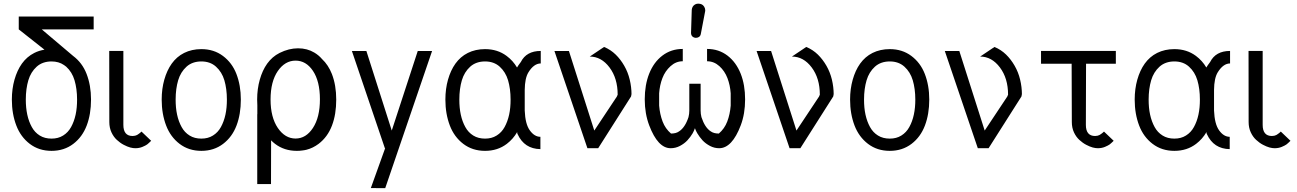

<svg xmlns="http://www.w3.org/2000/svg" viewBox="-20 -799 6989 1035"><path d="M119.1 -262.2C119.1 -301.8 124 -336.4 132.8 -366.2C141.6 -396 156.7 -420.4 177.7 -439.5C198.7 -458.5 226.1 -467.8 257.8 -467.8C283.7 -467.8 306.2 -461.4 325.2 -448.2L336.9 -439.5C357.9 -420.4 373 -396 381.8 -366.2C390.6 -336.4 395.5 -301.8 395.5 -262.2C395.5 -232.9 393.1 -206.1 387.7 -181.2C382.3 -156.2 374 -133.8 363.3 -114.3C352.5 -94.7 338.4 -79.6 320.3 -68.4C302.2 -57.1 281.7 -51.8 257.8 -51.8C233.9 -51.8 212.4 -57.1 194.3 -68.4C176.3 -79.6 162.1 -94.7 151.4 -114.3C140.6 -133.8 132.3 -156.2 127 -181.2C121.6 -206.1 119.1 -232.9 119.1 -262.2ZM43.9 -262.2C43.9 -210 52.2 -163.6 67.9 -122.6C83.5 -81.5 107.9 -48.3 140.6 -23.4C173.3 1.5 212.4 14.2 257.8 14.2C303.2 14.2 342.3 1.5 375 -23.4C407.7 -48.3 431.6 -81.1 447.3 -122.1C462.9 -163.1 470.7 -210 470.7 -262.2C470.7 -314 462.4 -359.9 446.8 -400.4C431.2 -440.9 406.7 -473.1 374 -497.6L205.1 -640.6H484.9V-710H81.1V-640.6L219.7 -531.2C200.2 -527.8 182.1 -522.5 165 -513.7C137.7 -500 115.7 -480.5 98.1 -456.1C80.6 -431.6 67.4 -402.3 58.1 -369.6C48.8 -336.9 43.9 -300.8 43.9 -262.2Z M568.8 -524.4 569.3 -141.1C569.3 -120.6 573.2 -101.6 581.1 -85C588.9 -68.4 598.6 -55.2 609.9 -44.9C621.1 -34.7 633.3 -25.4 646.5 -18.6C659.7 -11.7 671.4 -6.8 682.1 -3.9C692.9 -1 702.1 0 710 0C723.6 0 736.3 -2.4 748 -7.3C759.8 -12.2 768.1 -16.6 773.4 -20.5C778.8 -24.4 785.6 -31.2 794.9 -40L742.7 -89.8L735.4 -83L727.5 -77.1L718.8 -71.3L708 -67.4L694.8 -65.9C661.6 -65.9 645 -85.9 645 -126V-524.4Z M851.6 -262.2C851.6 -210 859.9 -163.6 875.5 -122.6C891.1 -81.5 915.5 -48.3 948.2 -23.4C981 1.5 1020 14.2 1065.4 14.2C1110.8 14.2 1149.9 1.5 1182.6 -23.4C1215.3 -48.3 1239.3 -81.1 1254.9 -122.1C1270.5 -163.1 1278.3 -210 1278.3 -262.2C1278.3 -314 1270 -359.9 1254.4 -400.4C1238.8 -440.9 1214.4 -473.1 1181.6 -497.6C1148.9 -522 1110.4 -534.2 1065.4 -534.2C1031.2 -534.2 1000 -527.3 972.7 -513.7C945.3 -500 923.3 -480.5 905.8 -456.1C888.2 -431.6 875 -402.3 865.7 -369.6C856.4 -336.9 851.6 -300.8 851.6 -262.2ZM926.8 -262.2C926.8 -301.8 931.6 -336.4 940.4 -366.2C949.2 -396 964.4 -420.4 985.4 -439.5C1006.3 -458.5 1033.7 -467.8 1065.4 -467.8C1097.2 -467.8 1123.5 -458.5 1144.5 -439.5C1165.5 -420.4 1180.7 -396 1189.5 -366.2C1198.2 -336.4 1203.1 -301.8 1203.1 -262.2C1203.1 -232.9 1200.7 -206.1 1195.3 -181.2C1189.9 -156.2 1181.6 -133.8 1170.9 -114.3C1160.2 -94.7 1146 -79.6 1127.9 -68.4C1109.9 -57.1 1089.4 -51.8 1065.4 -51.8C1041.5 -51.8 1020 -57.1 1002 -68.4C983.9 -79.6 969.7 -94.7 959 -114.3C948.2 -133.8 939.9 -156.2 934.6 -181.2C929.2 -206.1 926.8 -232.9 926.8 -262.2Z M1704.6 -263.7C1704.6 -198.7 1691.9 -147.5 1667 -109.4C1642.1 -71.3 1610.8 -52.2 1573.2 -52.2C1535.6 -52.2 1503.4 -71.3 1477.5 -109.4C1451.7 -147.5 1438.5 -198.2 1438.5 -262.7C1438.5 -327.6 1451.7 -378.4 1477.5 -416C1503.4 -453.6 1535.6 -472.2 1573.2 -472.2C1610.8 -472.2 1642.1 -454.1 1667 -417C1691.9 -379.9 1704.6 -328.6 1704.6 -263.7ZM1366.2 -262.2C1366.2 -252 1366.7 -241.7 1367.2 -231.9V-184.6L1366.7 -182.1V193.4H1440.9L1441.4 -42.5C1448.2 -35.6 1455.1 -29.3 1462.9 -23.4C1495.6 1.5 1534.7 14.2 1580.1 14.2C1590.3 14.2 1599.6 13.7 1609.4 12.2C1617.2 11.2 1624.5 10.3 1631.8 8.3C1655.8 2.4 1677.7 -8.8 1697.3 -23.4C1730 -48.3 1753.9 -81.1 1769.5 -122.1C1785.2 -163.1 1792.5 -210 1792.5 -262.2C1792.5 -314 1784.7 -359.9 1769 -400.4C1756.3 -432.6 1738.8 -459.5 1715.3 -481.4C1703.6 -495.1 1689.9 -506.3 1674.3 -515.6C1648.9 -530.8 1619.6 -538.6 1586.9 -538.6C1553.7 -538.6 1520.5 -530.3 1487.3 -513.7C1460 -500 1438 -480.5 1420.4 -456.1C1402.8 -431.6 1389.6 -402.3 1380.4 -369.6C1371.1 -336.9 1366.2 -300.8 1366.2 -262.2Z M2056.2 0 1979 214.8 2056.6 215.3 2309.1 -523.9H2231.9L2091.8 -95.2L1955.1 -523.9H1877L2054.7 0Z M2456.1 -262.2C2456.1 -301.8 2460.9 -336.4 2469.7 -366.2C2478.5 -396 2493.7 -420.4 2514.6 -439.5C2535.6 -458.5 2563 -467.8 2594.7 -467.8C2626.5 -467.8 2652.8 -458.5 2673.8 -439.5C2694.8 -420.4 2710 -396 2718.8 -366.2C2727.5 -336.4 2732.4 -301.8 2732.4 -262.2C2732.4 -232.9 2730 -206.1 2724.6 -181.2C2719.2 -156.2 2710.9 -133.8 2700.2 -114.3C2689.5 -94.7 2675.3 -79.6 2657.2 -68.4C2639.2 -57.1 2618.7 -51.8 2594.7 -51.8C2570.8 -51.8 2549.3 -57.1 2531.2 -68.4C2513.2 -79.6 2499 -94.7 2488.3 -114.3C2477.5 -133.8 2469.2 -156.2 2463.9 -181.2C2458.5 -206.1 2456.1 -232.9 2456.1 -262.2ZM2893.1 4.9V-61.5C2872.1 -61.5 2853 -72.8 2836.4 -95.7C2819.3 -119.1 2810.5 -154.8 2808.6 -203.1V-314.5C2809.1 -356 2815.4 -387.7 2828.6 -409.2C2848.1 -440.9 2870.6 -457 2895 -457V-524.4C2843.3 -524.4 2807.6 -504.4 2787.6 -464.8C2777.3 -451.2 2770.5 -441.4 2767.1 -435.1C2752.4 -460 2733.9 -480.5 2710.9 -497.6C2678.2 -522 2639.6 -534.2 2594.7 -534.2C2560.5 -534.2 2529.3 -527.3 2502 -513.7C2474.6 -500 2452.6 -480.5 2435.1 -456.1C2417.5 -431.6 2404.3 -402.3 2395 -369.6C2385.7 -336.9 2380.9 -300.8 2380.9 -262.2C2380.9 -210 2389.2 -163.6 2404.8 -122.6C2420.4 -81.5 2444.8 -48.3 2477.5 -23.4C2510.3 1.5 2549.3 14.2 2594.7 14.2C2640.1 14.2 2679.2 1.5 2711.9 -23.4C2734.9 -41 2753.4 -62 2768.1 -87.4V-81.1C2768.1 -81.1 2768.6 -79.1 2770 -76.2C2794.4 -22.9 2835.4 3.9 2893.1 4.9Z M3146.5 0H3204.6L3381.3 -278.3C3382.8 -280.3 3383.3 -283.7 3382.8 -288.6H3384.3C3384.3 -316.4 3380.9 -343.8 3374.5 -370.1C3368.2 -396.5 3358.4 -421.4 3345.2 -444.3C3332 -467.3 3316.4 -487.8 3298.8 -504.9C3281.2 -522 3260.3 -536.1 3236.3 -545.9L3159.2 -494.1C3200.7 -494.1 3236.3 -474.6 3265.6 -435.5C3294.9 -396.5 3309.6 -347.7 3309.6 -288.6L3305.2 -278.3L3183.6 -95.2L3046.9 -523.9H2968.8Z M3705.1 -621.1C3705.1 -616.2 3706.1 -612.3 3708 -608.4L3710.9 -604C3715.3 -599.1 3721.2 -596.2 3728.5 -595.2H3731.4C3736.8 -595.2 3741.7 -596.2 3746.6 -599.1C3752.9 -602.5 3756.3 -608.4 3757.8 -615.7L3781.2 -738.3C3781.2 -739.7 3781.7 -741.7 3781.7 -743.2C3781.7 -750.5 3779.8 -756.3 3776.4 -762.2C3775.4 -763.7 3774.4 -765.1 3772.9 -767.1C3767.6 -773.9 3759.8 -777.8 3750 -778.8C3747.6 -779.3 3745.6 -779.3 3743.2 -779.3C3737.3 -779.3 3731.9 -777.8 3726.6 -774.9C3716.3 -769 3710.4 -759.3 3709 -746.1ZM3726.1 -107.9C3729 -99.1 3733.4 -89.8 3738.8 -80.6C3746.6 -67.4 3755.9 -54.7 3767.1 -42.5C3778.3 -30.3 3792 -20.5 3807.6 -12.2C3823.2 -3.9 3839.8 0 3856.9 0C3902.8 0 3941.9 -41 3973.1 -123.5C3988.8 -165 3996.6 -211.4 3996.6 -263.2C3996.6 -314.9 3988.8 -361.3 3972.7 -401.9C3956.5 -442.4 3933.1 -475.1 3901.9 -499C3870.6 -522.9 3834 -535.2 3791.5 -535.2V-468.8C3816.4 -468.8 3838.4 -460 3857.9 -442.4C3877.4 -424.8 3891.6 -403.3 3901.4 -377.9C3911.1 -352.5 3917 -324.7 3918.9 -295.9V-230C3916.5 -198.7 3910.2 -169.9 3900.4 -144C3890.6 -118.2 3875.5 -96.7 3855 -79.1C3836.4 -79.1 3822.3 -83 3811.5 -90.8C3790 -104.5 3773.4 -130.4 3761.2 -167.5C3758.3 -179.2 3756.8 -190.9 3756.8 -203.1V-347.7H3695.8V-203.1C3695.8 -190.9 3694.3 -179.2 3691.4 -167.5C3679.2 -130.4 3662.1 -104.5 3640.6 -90.8C3629.9 -83 3615.7 -79.1 3597.2 -79.1C3576.7 -96.7 3561.5 -118.2 3551.8 -144C3542 -169.9 3535.6 -198.7 3533.2 -230V-295.9C3535.2 -324.7 3541 -352.5 3550.8 -377.9C3560.5 -403.3 3575.2 -424.8 3594.7 -442.4C3614.3 -460 3635.7 -468.8 3660.6 -468.8V-535.2C3618.2 -535.2 3581.5 -522.9 3550.3 -499C3519 -475.1 3495.6 -442.4 3479.5 -401.9C3463.4 -361.3 3455.6 -314.9 3455.6 -263.2C3455.6 -211.4 3463.9 -165 3479.5 -123.5C3510.7 -41 3549.3 0 3595.2 0C3612.3 0 3629.4 -3.9 3645 -12.2C3660.6 -20.5 3674.3 -30.3 3685.5 -42.5C3696.8 -54.7 3706.1 -67.4 3713.9 -80.6C3719.2 -89.8 3723.1 -99.1 3726.1 -107.9Z M4236.3 0H4294.4L4471.2 -278.3C4472.7 -280.3 4473.1 -283.7 4472.7 -288.6H4474.1C4474.1 -316.4 4470.7 -343.8 4464.4 -370.1C4458 -396.5 4448.2 -421.4 4435.1 -444.3C4421.9 -467.3 4406.2 -487.8 4388.7 -504.9C4371.1 -522 4350.1 -536.1 4326.2 -545.9L4249 -494.1C4290.5 -494.1 4326.2 -474.6 4355.5 -435.5C4384.8 -396.5 4399.4 -347.7 4399.4 -288.6L4395 -278.3L4273.4 -95.2L4136.7 -523.9H4058.6Z M4562.5 -262.2C4562.5 -210 4570.8 -163.6 4586.4 -122.6C4602.1 -81.5 4626.5 -48.3 4659.2 -23.4C4691.9 1.5 4731 14.2 4776.4 14.2C4821.8 14.2 4860.8 1.5 4893.6 -23.4C4926.3 -48.3 4950.2 -81.1 4965.8 -122.1C4981.4 -163.1 4989.3 -210 4989.3 -262.2C4989.3 -314 4981 -359.9 4965.3 -400.4C4949.7 -440.9 4925.3 -473.1 4892.6 -497.6C4859.9 -522 4821.3 -534.2 4776.4 -534.2C4742.2 -534.2 4710.9 -527.3 4683.6 -513.7C4656.2 -500 4634.3 -480.5 4616.7 -456.1C4599.1 -431.6 4585.9 -402.3 4576.7 -369.6C4567.4 -336.9 4562.5 -300.8 4562.5 -262.2ZM4637.7 -262.2C4637.7 -301.8 4642.6 -336.4 4651.4 -366.2C4660.2 -396 4675.3 -420.4 4696.3 -439.5C4717.3 -458.5 4744.6 -467.8 4776.4 -467.8C4808.1 -467.8 4834.5 -458.5 4855.5 -439.5C4876.5 -420.4 4891.6 -396 4900.4 -366.2C4909.2 -336.4 4914.1 -301.8 4914.1 -262.2C4914.1 -232.9 4911.6 -206.1 4906.2 -181.2C4900.9 -156.2 4892.6 -133.8 4881.8 -114.3C4871.1 -94.7 4856.9 -79.6 4838.9 -68.4C4820.8 -57.1 4800.3 -51.8 4776.4 -51.8C4752.4 -51.8 4731 -57.1 4712.9 -68.4C4694.8 -79.6 4680.7 -94.7 4669.9 -114.3C4659.2 -133.8 4650.9 -156.2 4645.5 -181.2C4640.1 -206.1 4637.7 -232.9 4637.7 -262.2Z M5251 0H5309.1L5485.8 -278.3C5487.3 -280.3 5487.8 -283.7 5487.3 -288.6H5488.8C5488.8 -316.4 5485.4 -343.8 5479 -370.1C5472.7 -396.5 5462.9 -421.4 5449.7 -444.3C5436.5 -467.3 5420.9 -487.8 5403.3 -504.9C5385.7 -522 5364.7 -536.1 5340.8 -545.9L5263.7 -494.1C5305.2 -494.1 5340.8 -474.6 5370.1 -435.5C5399.4 -396.5 5414.1 -347.7 5414.1 -288.6L5409.7 -278.3L5288.1 -95.2L5151.4 -523.9H5073.2Z M5591.8 -524.4V-455.6H5756.8L5757.8 -141.1C5757.8 -120.6 5761.7 -101.6 5769.5 -85C5777.3 -68.4 5787.1 -55.2 5798.3 -44.9C5809.6 -34.7 5821.8 -25.4 5835 -18.6C5848.1 -11.7 5859.9 -6.8 5870.6 -3.9C5881.3 -1 5890.6 0 5898.4 0C5912.1 0 5924.8 -2.4 5936.5 -7.3C5948.2 -12.2 5956.5 -16.6 5961.9 -20.5C5967.3 -24.4 5974.1 -31.2 5983.4 -40L5931.2 -89.8L5923.8 -83L5916 -77.1L5907.2 -71.3L5896.5 -67.4L5883.3 -65.9C5850.1 -65.9 5833.5 -85.9 5833.5 -126L5834.5 -455.6H5995.1V-524.4Z M6171.9 -262.2C6171.9 -301.8 6176.8 -336.4 6185.5 -366.2C6194.3 -396 6209.5 -420.4 6230.5 -439.5C6251.5 -458.5 6278.8 -467.8 6310.5 -467.8C6342.3 -467.8 6368.7 -458.5 6389.6 -439.5C6410.6 -420.4 6425.8 -396 6434.6 -366.2C6443.4 -336.4 6448.2 -301.8 6448.2 -262.2C6448.2 -232.9 6445.8 -206.1 6440.4 -181.2C6435.1 -156.2 6426.8 -133.8 6416 -114.3C6405.3 -94.7 6391.1 -79.6 6373 -68.4C6355 -57.1 6334.5 -51.8 6310.5 -51.8C6286.6 -51.8 6265.1 -57.1 6247.1 -68.4C6229 -79.6 6214.8 -94.7 6204.1 -114.3C6193.4 -133.8 6185.1 -156.2 6179.7 -181.2C6174.3 -206.1 6171.9 -232.9 6171.9 -262.2ZM6608.9 4.9V-61.5C6587.9 -61.5 6568.8 -72.8 6552.2 -95.7C6535.2 -119.1 6526.4 -154.8 6524.4 -203.1V-314.5C6524.9 -356 6531.2 -387.7 6544.4 -409.2C6564 -440.9 6586.4 -457 6610.8 -457V-524.4C6559.1 -524.4 6523.4 -504.4 6503.4 -464.8C6493.2 -451.2 6486.3 -441.4 6482.9 -435.1C6468.3 -460 6449.7 -480.5 6426.8 -497.6C6394 -522 6355.5 -534.2 6310.5 -534.2C6276.4 -534.2 6245.1 -527.3 6217.8 -513.7C6190.4 -500 6168.5 -480.5 6150.9 -456.1C6133.3 -431.6 6120.1 -402.3 6110.8 -369.6C6101.6 -336.9 6096.7 -300.8 6096.7 -262.2C6096.7 -210 6105 -163.6 6120.6 -122.6C6136.2 -81.5 6160.6 -48.3 6193.4 -23.4C6226.1 1.5 6265.1 14.2 6310.5 14.2C6356 14.2 6395 1.5 6427.7 -23.4C6450.7 -41 6469.2 -62 6483.9 -87.4V-81.1C6483.9 -81.1 6484.4 -79.1 6485.8 -76.2C6510.3 -22.9 6551.3 3.9 6608.9 4.9Z M6710.4 -524.4 6710.9 -141.1C6710.9 -120.6 6714.8 -101.6 6722.7 -85C6730.5 -68.4 6740.2 -55.2 6751.5 -44.9C6762.7 -34.7 6774.9 -25.4 6788.1 -18.6C6801.3 -11.7 6813 -6.8 6823.7 -3.9C6834.5 -1 6843.8 0 6851.6 0C6865.2 0 6877.9 -2.4 6889.6 -7.3C6901.4 -12.2 6909.7 -16.6 6915 -20.5C6920.4 -24.4 6927.2 -31.2 6936.5 -40L6884.3 -89.8L6877 -83L6869.1 -77.1L6860.4 -71.3L6849.6 -67.4L6836.4 -65.9C6803.2 -65.9 6786.6 -85.9 6786.6 -126V-524.4Z"/></svg>

Font: Tuffy
Style: Regular
Weight: 500
Designer: Thatcher Ulrich, Karoly Barta and Michael Everson
Version: Version 001.270